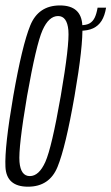

<svg xmlns="http://www.w3.org/2000/svg" viewBox="-23 -700 420 724"><path d="M82.5 4Q163.5 4 194 -70.8Q224.5 -145.5 258 -337.5Q291 -528 287.5 -603.8Q284 -679.5 203 -679.5Q122 -679.5 91.2 -604.2Q60.5 -529 27 -337.5Q-6 -146 -2.5 -71Q1 4 82.5 4ZM89.5 -36Q55 -36 50.5 -89.5Q46 -143 79 -337.5Q113.5 -532 137.2 -585.8Q161 -639.5 196 -639.5Q230 -639.5 234.8 -586Q239.5 -532.5 206 -337.5Q172 -143 148 -89.5Q124 -36 89.5 -36ZM281.5 -605 278.5 -584Q308 -584 328 -593.2Q348 -602.5 360 -621.5Q372 -640.5 377 -671H345Q341 -647.5 334 -633.2Q327 -619 315 -612Q303 -605 281.5 -605Z"/></svg>

Font: Anybody ExtraCondensed Light
Style: Italic
Weight: 300
Width: 2
Italic angle: -10°
Version: Version 1.113;gftools[0.9.25]